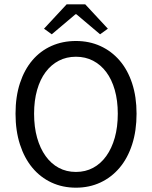

<svg xmlns="http://www.w3.org/2000/svg" viewBox="-20 -858 704 890"><path d="M332 12Q270 12 218.5 -12Q167 -36 130 -80.5Q93 -125 72.5 -188.5Q52 -252 52 -331Q52 -410 72.5 -472.5Q93 -535 130 -578.5Q167 -622 218.5 -645Q270 -668 332 -668Q394 -668 445.5 -644.5Q497 -621 534.5 -577.5Q572 -534 592.5 -471.5Q613 -409 613 -331Q613 -252 592.5 -188.5Q572 -125 534.5 -80.5Q497 -36 445.5 -12Q394 12 332 12ZM332 -61Q376 -61 411.5 -80Q447 -99 472.5 -134.5Q498 -170 512 -219.5Q526 -269 526 -331Q526 -392 512 -441Q498 -490 472.5 -524Q447 -558 411.5 -576.5Q376 -595 332 -595Q288 -595 252.5 -576.5Q217 -558 191.5 -524Q166 -490 152 -441Q138 -392 138 -331Q138 -269 152 -219.5Q166 -170 191.5 -134.5Q217 -99 252.5 -80Q288 -61 332 -61ZM184 -725 289 -838H375L480 -725L444 -699L334 -792H330L220 -699Z"/></svg>

Font: CV Source Sans
Style: Regular
Weight: 400
Designer: Paul D. Hunt
Foundry: Adobe Systems Incorporated
Version: Version 3.001